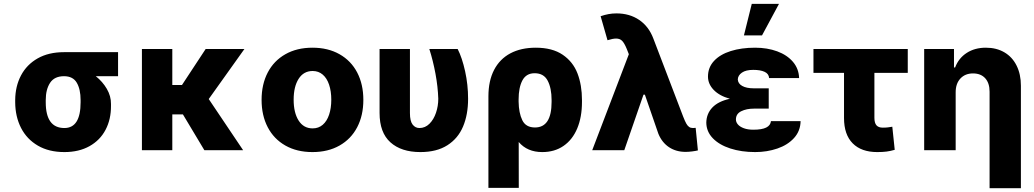

<svg xmlns="http://www.w3.org/2000/svg" viewBox="-20 -787 5420 1006"><path d="M315.4 -513.7H598.6V-387.7H481.9Q517.6 -359.4 539.8 -321.3Q562 -283.2 561.5 -242.2V-232.4Q562 -162.1 533.2 -107.2Q504.4 -52.2 449 -21.2Q393.6 9.8 317.4 9.8Q236.3 9.8 178.5 -23.9Q120.6 -57.6 90.3 -116.7Q60.1 -175.8 59.6 -251V-262.7Q60.1 -335 90.1 -391.8Q120.1 -448.7 177.5 -481.2Q234.9 -513.7 315.4 -513.7ZM317.4 -116.2Q402.3 -116.2 402.3 -251V-262.7Q402.3 -319.3 382.3 -353.5Q362.3 -387.7 315.4 -387.7Q265.1 -387.7 242.4 -353Q219.7 -318.4 219.7 -262.7V-251Q219.7 -116.2 317.4 -116.2Z M882.8 -341.8H933.6L1057.6 -530.3H1260.7L1073.7 -268.1L1253.9 0H1050.8L938.5 -187.5H882.8V0H723.6V-530.3H882.8Z M1350.6 -263.7Q1350.6 -345.2 1382.8 -407Q1415 -468.8 1475.3 -502.9Q1535.6 -537.1 1617.2 -537.1Q1698.7 -537.1 1759 -502.9Q1819.3 -468.8 1851.6 -407Q1883.8 -345.2 1883.8 -263.7Q1883.8 -182.1 1851.6 -120.4Q1819.3 -58.6 1759 -24.4Q1698.7 9.8 1617.2 9.8Q1535.6 9.8 1475.3 -24.4Q1415 -58.6 1382.8 -120.4Q1350.6 -182.1 1350.6 -263.7ZM1715.8 -264.6Q1715.8 -309.1 1704.3 -343.3Q1692.9 -377.4 1670.9 -396.2Q1648.9 -415 1618.2 -415Q1570.8 -415 1544.7 -374Q1518.6 -333 1518.6 -264.6Q1518.6 -196.3 1544.7 -155.3Q1570.8 -114.3 1618.2 -114.3Q1648.9 -114.3 1670.9 -133.1Q1692.9 -151.9 1704.3 -186Q1715.8 -220.2 1715.8 -264.6Z M2127.9 -530.3V-194.3Q2127.9 -152.8 2141.8 -134.5Q2155.8 -116.2 2177.7 -116.2Q2207.5 -116.2 2230 -138.4Q2252.4 -160.6 2264.4 -196Q2276.4 -231.4 2276.4 -269.5Q2274.4 -332.5 2261.7 -400.9Q2249 -469.2 2229.5 -530.3H2377.9Q2401.4 -484.4 2417 -413.6Q2432.6 -342.8 2432.6 -269.5Q2432.6 -186.5 2406.2 -124Q2379.9 -61.5 2324 -25.9Q2268.1 9.8 2182.6 9.8Q2082.5 9.8 2025.6 -41.3Q1968.8 -92.3 1968.8 -195.3V-530.3Z M2787.1 -537.1Q2874 -537.1 2928.2 -500.2Q2982.4 -463.4 3005.9 -402.1Q3029.3 -340.8 3029.3 -262.7V-252.9Q3029.3 -173.3 3004.4 -114Q2979.5 -54.7 2932.6 -22.5Q2885.7 9.8 2821.3 9.8Q2742.7 9.8 2697.8 -43L2698.2 197.3H2539.1V-282.2Q2539.1 -363.3 2568.8 -420.7Q2598.6 -478 2654.3 -507.6Q2710 -537.1 2787.1 -537.1ZM2783.2 -119.1Q2870.1 -119.1 2870.1 -252.9V-262.7Q2870.1 -325.2 2849.6 -364.3Q2829.1 -403.3 2781.2 -403.3Q2737.3 -403.3 2717.3 -366Q2697.3 -328.6 2697.3 -265.6V-254.4Q2698.2 -195.3 2716.6 -157.2Q2734.9 -119.1 2783.2 -119.1Z M3429.7 -85.9 3358.9 -291H3351.6L3251 0H3083L3274.9 -502.9L3263.7 -531.2Q3251.5 -561 3239.7 -573Q3228 -585 3208 -585Q3190.9 -585 3163.1 -576.2L3127 -702.1Q3148.9 -709.5 3168.5 -713.1Q3188 -716.8 3210 -716.8Q3278.8 -716.8 3329.1 -682.6Q3379.4 -648.4 3403.3 -585L3559.6 -175.8Q3569.3 -150.9 3576.2 -138.9Q3583 -127 3591.1 -121.6Q3599.1 -116.2 3611.3 -116.2Q3621.1 -116.2 3625 -117.2L3636.7 1Q3626 3.9 3607.2 6.3Q3588.4 8.8 3572.3 8.8Q3522.5 8.8 3485.6 -15.6Q3448.7 -40 3429.7 -85.9Z M3804.2 -269.5Q3749.5 -284.7 3719.5 -315.9Q3689.5 -347.2 3689.5 -385.7Q3689.5 -433.6 3721.2 -467.8Q3752.9 -502 3808.8 -519.5Q3864.7 -537.1 3936.5 -537.1Q4000 -537.1 4052 -518.1Q4104 -499 4134.8 -462.9Q4165.5 -426.8 4167 -377.9H4009.8Q4008.3 -400.4 3986.3 -410.6Q3964.4 -420.9 3926.8 -420.9Q3888.2 -420.9 3867.4 -406.5Q3846.7 -392.1 3845.7 -371.1Q3846.7 -349.1 3868.9 -336.7Q3891.1 -324.2 3929.7 -324.2H4007.8V-217.8H3929.7Q3891.1 -217.8 3863.5 -204.1Q3835.9 -190.4 3835.9 -161.1Q3835.9 -147 3846.4 -134.8Q3856.9 -122.6 3877.7 -115Q3898.4 -107.4 3926.8 -107.4Q3972.2 -107.4 3994.6 -118.7Q4017.1 -129.9 4019.5 -152.3H4174.8Q4173.8 -100.6 4140.6 -64Q4107.4 -27.3 4053.2 -8.8Q3999 9.8 3936.5 9.8Q3864.7 9.8 3806.6 -9Q3748.5 -27.8 3714.8 -62.7Q3681.2 -97.7 3680.7 -144.5Q3681.6 -191.4 3712.6 -223.9Q3743.7 -256.3 3804.2 -269.5ZM3918.9 -766.6H4061.5L3972.7 -601.6H3877.9Z M4736.3 -405.3H4561.5V-169.9Q4561.5 -142.6 4572.3 -130.4Q4583 -118.2 4605.5 -118.2Q4621.1 -118.2 4632.3 -119.6Q4643.6 -121.1 4655.3 -123L4668 -2Q4646 4.4 4625.5 7.1Q4605 9.8 4576.2 9.8Q4493.2 9.8 4447.8 -35.9Q4402.3 -81.5 4402.3 -168.9V-405.3H4242.2V-530.3H4736.3Z M4987.3 0H4822.3V-530.3H4978.5V-433.6H4984.4Q5002.9 -482.4 5045.2 -509.8Q5087.4 -537.1 5145.5 -537.1Q5201.2 -537.1 5242.7 -512.7Q5284.2 -488.3 5306.6 -443.1Q5329.1 -397.9 5329.1 -337.9V199.2H5165V-306.6Q5165 -351.6 5142.1 -377Q5119.1 -402.3 5078.1 -402.3Q5037.1 -402.3 5012.2 -375.7Q4987.3 -349.1 4987.3 -303.7Z"/></svg>

Font: Pretendard ExtraBold
Style: Regular
Weight: 800
Designer: Base glyphs from Inter by Rasmus Andersson; Hangeul glyphs from Noto Sans CJK(Source Han Sans) by Jang Soo-young and Kan
Foundry: Kil Hyung-jin
Version: Version 1.309